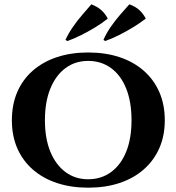

<svg xmlns="http://www.w3.org/2000/svg" viewBox="-20 -856 817 889"><path d="M388 -613Q468 -613 533 -591.5Q598 -570 645 -529Q692 -488 717.5 -430Q743 -372 743 -299Q743 -227 717.5 -169.5Q692 -112 645 -71Q598 -30 533 -8.5Q468 13 388 13Q309 13 244 -8.5Q179 -30 132 -71Q85 -112 60 -169.5Q35 -227 35 -299Q35 -372 60 -430Q85 -488 132 -529Q179 -570 244 -591.5Q309 -613 388 -613ZM388 -26Q449 -26 494.5 -59.5Q540 -93 564.5 -154Q589 -215 589 -299Q589 -384 564.5 -445.5Q540 -507 494.5 -540.5Q449 -574 388 -574Q328 -574 283 -540.5Q238 -507 213 -445.5Q188 -384 188 -299Q188 -215 213 -154Q238 -93 283 -59.5Q328 -26 388 -26ZM283 -671Q296 -700 317 -730.5Q338 -761 361.5 -788Q385 -815 403 -836Q431 -825 449 -809Q467 -793 479 -770Q453 -749 421 -729.5Q389 -710 356 -693.5Q323 -677 292 -666ZM459 -671Q471 -700 492 -730.5Q513 -761 536.5 -788Q560 -815 579 -836Q607 -826 625 -809.5Q643 -793 655 -770Q628 -749 596 -729.5Q564 -710 531 -693.5Q498 -677 467 -666Z"/></svg>

Font: Cinzel
Style: Bold
Weight: 700
Designer: Natanael Gama
Version: Version 2.000